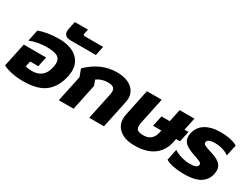

<svg xmlns="http://www.w3.org/2000/svg" viewBox="-79 -1374 2596 1981"><g transform="rotate(30 1219.5 -383.0)"><path d="M-18 -34 42 -316H308L283 -198H187L172 -133Q200 -122 250 -122Q392 -122 422 -267Q428 -296 428 -318Q428 -368 390.5 -390.5Q353 -413 261 -413Q210 -413 156.5 -403Q103 -393 62 -375L91 -511Q136 -529 198.5 -539.5Q261 -550 326 -550Q461 -550 535.5 -491Q610 -432 610 -330Q610 -306 603 -267Q574 -128 486 -56.5Q398 15 221 15Q152 15 86.5 1.5Q21 -12 -18 -34Z M359 -661Q359 -670 363 -692L382 -781H539L527 -728Q526 -725 526 -720Q526 -712 530.5 -708.5Q535 -705 546 -705H763L740 -595H444Q359 -595 359 -661Z M708 -312 676 -399Q830 -550 1019 -550Q1130 -550 1192.5 -501.5Q1255 -453 1255 -374Q1255 -355 1250 -330L1180 0H1004L1071 -316Q1075 -333 1075 -351Q1075 -383 1055 -398Q1035 -413 990 -413Q917 -413 860 -372L883 -309L818 0H642Z M1311 -169Q1311 -190 1316 -217L1383 -535H1559L1495 -232Q1489 -204 1489 -184Q1489 -151 1509 -136.5Q1529 -122 1578 -122Q1685 -122 1709 -232L1714 -258H1616L1643 -385H1741L1773 -535H1949L1917 -385H1964L1937 -258H1890L1882 -217Q1858 -105 1774 -45Q1690 15 1549 15Q1438 15 1374.5 -35.5Q1311 -86 1311 -169Z M1920 -30 1948 -162Q1985 -137 2037.5 -122Q2090 -107 2134 -107Q2180 -107 2204 -115.5Q2228 -124 2232 -145Q2236 -164 2217.5 -175Q2199 -186 2146 -204Q2122 -212 2117 -214Q2049 -238 2017 -268Q1985 -298 1985 -346Q1985 -366 1989 -383Q2006 -464 2075.5 -507Q2145 -550 2259 -550Q2320 -550 2373.5 -538Q2427 -526 2456 -507L2428 -373Q2401 -395 2355 -409Q2309 -423 2265 -423Q2168 -423 2168 -377Q2168 -360 2189 -349.5Q2210 -339 2258 -324L2289 -314Q2359 -291 2388 -259.5Q2417 -228 2417 -185Q2417 -167 2412 -142Q2396 -68 2331.5 -26.5Q2267 15 2133 15Q2072 15 2011.5 3.5Q1951 -8 1920 -30Z"/></g></svg>

Font: Prompt Bold
Style: Bold Italic
Weight: 700
Italic angle: -12°
Designer: Katatrad Team
Foundry: CadsonDemak
Version: Version 1.000